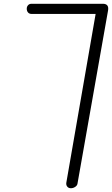

<svg xmlns="http://www.w3.org/2000/svg" viewBox="-20 -999 594 1019"><path d="M356 0Q344 0 337 -8.5Q330 -17 332 -29.5L487.5 -925H148Q135.5 -925 128.8 -932.8Q122 -940.5 122 -953Q122 -963.5 128.8 -971.2Q135.5 -979 148 -979H525.5Q559.5 -979 553.5 -943.5L391 -23Q389 -13.5 378.5 -6.8Q368 0 356 0Z"/></svg>

Font: Edu QLD Hand
Style: Regular
Weight: 400
Designer: Tina and Corey Anderson, Eben Sorkin
Foundry: Sorkin Type Co.
Version: Version 2.000